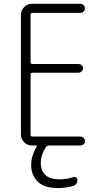

<svg xmlns="http://www.w3.org/2000/svg" viewBox="-20 -750 540 990"><path d="M143.6 0Q120.1 0 104 -17.1Q87.9 -34.2 87.9 -56.6V-672.9Q87.9 -696.3 104.5 -713.4Q121.1 -730.5 143.6 -730.5H393.6Q403.3 -730.5 410.6 -723.6Q418 -716.8 418 -707Q418 -697.3 411.1 -690.4Q404.3 -683.6 393.6 -683.6H147.5Q138.7 -683.6 137.7 -675.8V-428.7Q137.7 -419.9 147.5 -419.9H384.8Q393.6 -419.9 400.9 -413.6Q408.2 -407.2 408.2 -397.9Q408.2 -388.7 400.9 -381.8Q393.6 -375 384.8 -375H147.5Q138.7 -375 137.7 -366.2V-54.7Q137.7 -45.9 147.5 -45.9H393.6Q403.3 -45.9 410.6 -39.6Q418 -33.2 418 -22.9Q418 -12.7 411.1 -6.3Q404.3 0 393.6 0H232.4Q224.6 0 218.8 5.9Q189.5 47.9 190.4 91.8Q190.4 131.8 215.3 153.3Q240.2 174.8 287.1 174.8Q325.2 174.8 358.4 163.1Q365.2 160.2 372.1 165Q378.9 169.9 378.9 177.7Q378.9 202.1 356.4 209Q318.4 219.7 282.2 219.7Q205.1 219.7 172.9 185.1Q140.6 150.4 140.6 102.1Q140.6 53.7 168.9 6.8Q170.9 4.9 169.4 2.4Q168 0 165 0Z"/></svg>

Font: Rounded Mgen+ 1m light
Style: Regular
Weight: 200
Designer: [Source Han Sans]
Ryoko NISHIZUKA  (kana & ideographs); Paul D. Hunt (Latin, Greek & Cyrillic); Wenlong ZHANG  (bopomofo
Version: Version 1.059.20150602